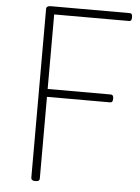

<svg xmlns="http://www.w3.org/2000/svg" viewBox="-69 -1148 885 1214"><g transform="rotate(5 374.0 -541.0)"><path d="M202 14Q175 14 175 -5V-1076Q175 -1086 182 -1091Q189 -1096 203 -1096H705Q713 -1096 717 -1090.5Q721 -1085 721 -1071Q721 -1057 717 -1051.5Q713 -1046 705 -1046H229V-573H630Q638 -573 642.5 -567.5Q647 -562 647 -548Q647 -534 642.5 -528.5Q638 -523 630 -523H229V-5Q229 5 223 9.5Q217 14 202 14Z"/></g></svg>

Font: Playwrite FR Moderne ExtraLight
Style: Regular
Weight: 250
Version: Version 1.002